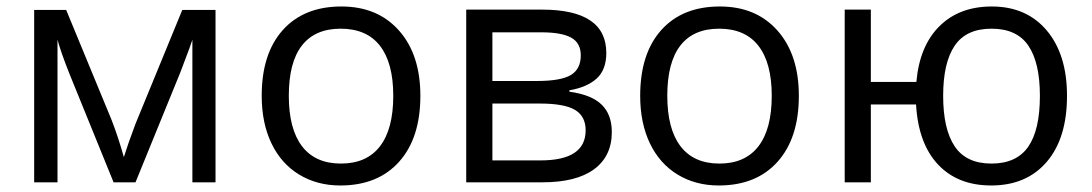

<svg xmlns="http://www.w3.org/2000/svg" viewBox="-20 -565 3383 595"><path d="M363.8 -78.1 378.9 -123.5 399.9 -181.2 544.9 -534.2H647.9V0H576.2V-441.9L566.4 -413.6L538.1 -338.9L399.9 0H332L193.8 -339.8Q168 -405.3 158.2 -441.9V0H85.9V-534.2H185.1L325.2 -194.8Q346.2 -141.1 363.8 -78.1Z M1282.7 -268.1Q1282.7 -137.2 1216.8 -63.7Q1150.9 9.8 1034.7 9.8Q962.9 9.8 907.2 -23.9Q851.6 -57.6 821.3 -120.6Q791 -183.6 791 -268.1Q791 -398.9 856.4 -471.9Q921.9 -544.9 1038.1 -544.9Q1150.4 -544.9 1216.6 -470.2Q1282.7 -395.5 1282.7 -268.1ZM875 -268.1Q875 -165.5 916 -111.8Q957 -58.1 1036.6 -58.1Q1116.2 -58.1 1157.5 -111.6Q1198.7 -165 1198.7 -268.1Q1198.7 -370.1 1157.5 -423.1Q1116.2 -476.1 1035.6 -476.1Q956.1 -476.1 915.5 -423.8Q875 -371.6 875 -268.1Z M1858.9 -400.9Q1858.9 -348.6 1828.9 -321.5Q1798.8 -294.4 1744.6 -285.2V-280.8Q1813 -271.5 1844.5 -240.7Q1876 -210 1876 -155.8Q1876 -81.1 1821 -40.5Q1766.1 0 1660.6 0H1424.8V-535.2H1659.7Q1858.9 -535.2 1858.9 -400.9ZM1794.9 -161.1Q1794.9 -204.6 1762 -224.4Q1729 -244.1 1652.8 -244.1H1505.9V-67.9H1654.8Q1794.9 -67.9 1794.9 -161.1ZM1779.8 -393.1Q1779.8 -432.1 1749.8 -448.5Q1719.7 -464.8 1658.7 -464.8H1505.9V-314H1643.1Q1718.3 -314 1749 -332.5Q1779.8 -351.1 1779.8 -393.1Z M2455.6 -268.1Q2455.6 -137.2 2389.6 -63.7Q2323.7 9.8 2207.5 9.8Q2135.7 9.8 2080.1 -23.9Q2024.4 -57.6 1994.1 -120.6Q1963.9 -183.6 1963.9 -268.1Q1963.9 -398.9 2029.3 -471.9Q2094.7 -544.9 2210.9 -544.9Q2323.2 -544.9 2389.4 -470.2Q2455.6 -395.5 2455.6 -268.1ZM2047.9 -268.1Q2047.9 -165.5 2088.9 -111.8Q2129.9 -58.1 2209.5 -58.1Q2289.1 -58.1 2330.3 -111.6Q2371.6 -165 2371.6 -268.1Q2371.6 -370.1 2330.3 -423.1Q2289.1 -476.1 2208.5 -476.1Q2128.9 -476.1 2088.4 -423.8Q2047.9 -371.6 2047.9 -268.1Z M3286.6 -268.1Q3286.6 -136.7 3223.9 -63.5Q3161.1 9.8 3051.8 9.8Q2947.8 9.8 2886.7 -55.4Q2825.7 -120.6 2818.8 -241.2H2678.7V0H2597.7V-535.2H2678.7V-311H2819.8Q2829.6 -422.4 2891.1 -483.6Q2952.6 -544.9 3053.7 -544.9Q3161.1 -544.9 3223.9 -470.5Q3286.6 -396 3286.6 -268.1ZM2902.8 -268.1Q2902.8 -165 2938.5 -111.6Q2974.1 -58.1 3052.7 -58.1Q3129.9 -58.1 3166.3 -110.1Q3202.6 -162.1 3202.6 -268.1Q3202.6 -370.6 3167 -423.3Q3131.3 -476.1 3052.7 -476.1Q2974.1 -476.1 2938.5 -423.3Q2902.8 -370.6 2902.8 -268.1Z"/></svg>

Font: HunimalSansv1.5
Style: Regular
Weight: 400
Foundry: Ascender Corporation
Version: Version 1.10